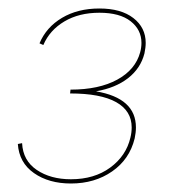

<svg xmlns="http://www.w3.org/2000/svg" viewBox="-20 -429 402 452"><path d="M206 -214Q300 -198 300 -129Q300 -117 297 -103Q285 -54 244 -25.5Q203 3 147 3Q95 3 60 -21.5Q25 -46 22 -90L32 -92Q34 -51 66.5 -29Q99 -7 147 -7Q202 -7 239.5 -34.5Q277 -62 287 -105Q290 -117 290 -129Q290 -168 253.5 -188.5Q217 -209 145 -209L146 -218Q213 -218 256 -241.5Q299 -265 310 -306Q313 -317 313 -328Q313 -359 287.5 -379Q262 -399 214 -399Q166 -399 131.5 -378.5Q97 -358 82 -323L73 -327Q89 -365 126 -387Q163 -409 214 -409Q265 -409 294 -386.5Q323 -364 323 -328Q323 -317 320 -303Q311 -268 281.5 -245Q252 -222 206 -214Z"/></svg>

Font: Ysabeau Hairline
Style: Italic
Weight: 100
Italic angle: -12°
Designer: Christian Thalmann (Catharsis Fonts)
Version: Version 0.003